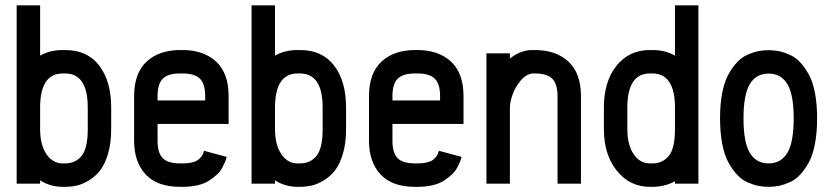

<svg xmlns="http://www.w3.org/2000/svg" viewBox="-20 -704 3191 736"><path d="M220.7 -512.2H229.5Q314.9 -512.2 360.6 -452.4Q406.2 -392.6 406.2 -291.5V-208.5Q406.2 -156.2 394.5 -116Q382.8 -75.7 364.7 -52Q346.7 -28.3 322 -13.2Q297.4 2 275.1 7.1Q252.9 12.2 229.5 12.2H220.7Q172.4 12.2 133.8 -12.7V0H43.9V-208.5V-291.5V-683.6H133.8V-490.7Q170.9 -512.2 220.7 -512.2ZM133.8 -208.5Q133.8 -149.4 157.7 -113.5Q181.6 -77.6 220.7 -77.6H229.5Q269.5 -77.6 293 -106.7Q316.4 -135.7 316.4 -208.5V-291.5Q316.4 -422.4 229.5 -422.4H220.7Q133.8 -422.4 133.8 -291.5Z M766.6 -318.8V-335.4Q766.6 -381.8 746.6 -402.1Q726.6 -422.4 679.7 -422.4H670.9Q624 -422.4 604 -402.3Q584 -382.3 584 -335.4V-318.8ZM584 -229V-164.6Q584 -117.7 603.8 -97.7Q623.5 -77.6 670.9 -77.6H679.7Q702.6 -77.6 718.8 -82Q734.9 -86.4 743.4 -94.5Q752 -102.5 755.6 -109.4Q759.3 -116.2 762.2 -126L849.1 -102.5Q846.7 -93.3 843.5 -85.2Q840.3 -77.1 832.5 -62Q824.7 -46.9 812.3 -35.4Q799.8 -23.9 782.5 -12.2Q765.1 -0.5 738.5 5.9Q711.9 12.2 679.7 12.2H670.9Q582.5 12.2 538.3 -35.4Q494.1 -83 494.1 -164.6V-335.4Q494.1 -423.3 542 -467.8Q589.8 -512.2 670.9 -512.2H679.7Q760.7 -512.2 808.6 -467.8Q856.4 -423.3 856.4 -335.4V-229Z M1121.1 -512.2H1129.9Q1215.3 -512.2 1261 -452.4Q1306.6 -392.6 1306.6 -291.5V-208.5Q1306.6 -156.2 1294.9 -116Q1283.2 -75.7 1265.1 -52Q1247.1 -28.3 1222.4 -13.2Q1197.8 2 1175.5 7.1Q1153.3 12.2 1129.9 12.2H1121.1Q1072.8 12.2 1034.2 -12.7V0H944.3V-208.5V-291.5V-683.6H1034.2V-490.7Q1071.3 -512.2 1121.1 -512.2ZM1034.2 -208.5Q1034.2 -149.4 1058.1 -113.5Q1082 -77.6 1121.1 -77.6H1129.9Q1169.9 -77.6 1193.4 -106.7Q1216.8 -135.7 1216.8 -208.5V-291.5Q1216.8 -422.4 1129.9 -422.4H1121.1Q1034.2 -422.4 1034.2 -291.5Z M1667 -318.8V-335.4Q1667 -381.8 1647 -402.1Q1627 -422.4 1580.1 -422.4H1571.3Q1524.4 -422.4 1504.4 -402.3Q1484.4 -382.3 1484.4 -335.4V-318.8ZM1484.4 -229V-164.6Q1484.4 -117.7 1504.2 -97.7Q1523.9 -77.6 1571.3 -77.6H1580.1Q1603 -77.6 1619.1 -82Q1635.3 -86.4 1643.8 -94.5Q1652.3 -102.5 1656 -109.4Q1659.7 -116.2 1662.6 -126L1749.5 -102.5Q1747.1 -93.3 1743.9 -85.2Q1740.7 -77.1 1732.9 -62Q1725.1 -46.9 1712.6 -35.4Q1700.2 -23.9 1682.9 -12.2Q1665.5 -0.5 1638.9 5.9Q1612.3 12.2 1580.1 12.2H1571.3Q1482.9 12.2 1438.7 -35.4Q1394.5 -83 1394.5 -164.6V-335.4Q1394.5 -423.3 1442.4 -467.8Q1490.2 -512.2 1571.3 -512.2H1580.1Q1661.1 -512.2 1709 -467.8Q1756.8 -423.3 1756.8 -335.4V-229Z M1934.6 0H1844.7V-499.5H1934.6V-479.5Q1975.1 -512.2 2021.5 -512.2H2030.3Q2111.3 -512.2 2159.2 -467.8Q2207 -423.3 2207 -335.4V0H2117.2V-335.4Q2117.2 -381.8 2097.2 -402.1Q2077.1 -422.4 2030.3 -422.4H2021.5Q1996.6 -419.9 1975.8 -395Q1955.1 -370.1 1944.8 -341.3Q1934.6 -312.5 1934.6 -291.5Z M2471.7 -512.2H2480.5Q2530.3 -512.2 2567.4 -490.7V-683.6H2657.2V-291.5V-208.5V0H2567.4V-9.3Q2528.8 12.2 2480.5 12.2H2471.7Q2394 12.2 2344.5 -49.6Q2294.9 -111.3 2294.9 -208.5V-291.5Q2294.9 -391.1 2343 -451.7Q2391.1 -512.2 2471.7 -512.2ZM2384.8 -291.5V-208.5Q2384.8 -149.4 2408.7 -113.5Q2432.6 -77.6 2471.7 -77.6H2480.5Q2520.5 -77.6 2543.9 -106.7Q2567.4 -135.7 2567.4 -208.5V-291.5Q2567.4 -422.4 2480.5 -422.4H2471.7Q2384.8 -422.4 2384.8 -291.5Z M3104 -347.7Q3112.3 -304.7 3112.3 -250.5Q3112.3 -196.3 3104 -152.8Q3095.7 -109.4 3080.6 -81.8Q3065.4 -54.2 3047.4 -34.7Q3029.3 -15.1 3007.3 -5.4Q2985.4 4.4 2966.1 8.3Q2946.8 12.2 2926.3 12.2Q2905.8 12.2 2886.5 8.3Q2867.2 4.4 2845.2 -5.4Q2823.2 -15.1 2805.2 -34.7Q2787.1 -54.2 2772 -81.8Q2756.8 -109.4 2748.5 -152.8Q2740.2 -196.3 2740.2 -250.5Q2740.2 -304.7 2748.5 -347.7Q2756.8 -390.6 2772 -418.2Q2787.1 -445.8 2805.2 -465.1Q2823.2 -484.4 2845.2 -494.1Q2867.2 -503.9 2886.5 -507.8Q2905.8 -511.7 2926.3 -511.7Q2946.8 -511.7 2966.1 -507.8Q2985.4 -503.9 3007.3 -494.1Q3029.3 -484.4 3047.4 -465.1Q3065.4 -445.8 3080.6 -418.2Q3095.7 -390.6 3104 -347.7ZM2830.1 -250.5Q2830.1 -158.7 2854.2 -118.2Q2878.4 -77.6 2926.3 -77.6Q2974.1 -77.6 2998.3 -118.2Q3022.5 -158.7 3022.5 -250.5Q3022.5 -341.3 2998.3 -381.6Q2974.1 -421.9 2926.3 -421.9Q2878.4 -421.9 2854.2 -381.6Q2830.1 -341.3 2830.1 -250.5Z"/></svg>

Font: Anka/Coder Narrow
Style: Bold
Weight: 700
Width: 3
Monospace: yes
Version: Version 001.100